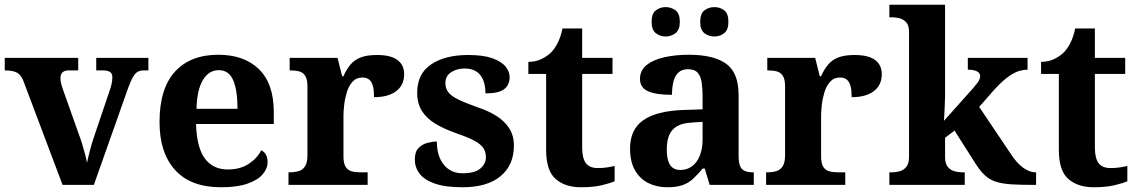

<svg xmlns="http://www.w3.org/2000/svg" viewBox="-20 -780 4796 810"><path d="M80 -435Q73 -454 63 -464.5Q53 -475 37.5 -479Q22 -483 0 -483V-536H310V-483H268Q253 -483 244 -475Q235 -467 235 -451Q235 -439 238 -427Q241 -415 244 -407L311 -218Q319 -197 326 -174.5Q333 -152 338.5 -131Q344 -110 347 -93Q352 -117 360 -147.5Q368 -178 375 -198L443 -399Q448 -413 451 -427Q454 -441 454 -454Q454 -471 443 -477Q432 -483 415 -483H386V-536H606V-483H586Q573 -483 562.5 -478Q552 -473 542.5 -457.5Q533 -442 521 -410L376 0H244Z M912 10Q785 10 719 -62.5Q653 -135 653 -265Q653 -406 718 -477.5Q783 -549 901 -549Q1010 -549 1072.5 -488Q1135 -427 1135 -308V-257H807Q810 -157 844.5 -111Q879 -65 941 -65Q993 -65 1029 -88.5Q1065 -112 1082 -146Q1096 -139 1102.5 -126.5Q1109 -114 1109 -97Q1109 -69 1088 -44.5Q1067 -20 1023.5 -5Q980 10 912 10ZM982 -321Q982 -398 964 -441Q946 -484 903 -484Q861 -484 836 -442.5Q811 -401 809 -321Z M1197 0V-53H1200Q1223 -53 1239.9 -58Q1256.9 -63 1266.9 -78.5Q1277 -94 1277 -125V-415Q1277 -445 1268 -459.5Q1259 -474 1243 -478.5Q1227 -483 1205 -483H1202V-536H1404L1423.5 -458H1428.7Q1442 -488 1459 -508Q1476 -528 1502.5 -538Q1529 -548 1570 -548Q1628.6 -548 1656.8 -526.9Q1685 -505.8 1685 -467Q1685 -421 1651.5 -395.5Q1618 -370 1558 -370Q1558 -398 1553.5 -416Q1549 -434 1538.3 -443.5Q1527.6 -453 1509 -453Q1483 -453 1467 -435Q1451 -417 1443 -390.5Q1435 -364 1432 -337Q1429 -310 1429 -293V-120Q1429 -91 1438 -76.5Q1447 -62 1463 -57.5Q1479 -53 1499 -53H1531V0Z M1931 10Q1859 10 1814.5 -5.5Q1770 -21 1750 -47.5Q1730 -74 1730 -107Q1730 -140 1746 -156Q1762 -172 1784 -177.5Q1806 -183 1823 -183Q1823 -121 1852.5 -85Q1882 -49 1931 -49Q1983 -49 2006.5 -69Q2030 -89 2030 -117Q2030 -139 2019 -155.5Q2008 -172 1981 -186.5Q1954 -201 1907 -217Q1853 -236 1816 -258.5Q1779 -281 1759.5 -312.5Q1740 -344 1740 -389Q1740 -469 1799 -508.5Q1858 -548 1955 -548Q2018 -548 2056.5 -534.5Q2095 -521 2112.5 -499.5Q2130 -478 2130 -455Q2130 -421 2106.5 -403.5Q2083 -386 2028 -386Q2028 -436 2006 -463.5Q1984 -491 1940 -491Q1908 -491 1883.5 -475.5Q1859 -460 1859 -429Q1859 -408 1870.5 -392Q1882 -376 1912 -361Q1942 -346 1996 -327Q2041 -312 2075 -290.5Q2109 -269 2128.5 -238.5Q2148 -208 2148 -166Q2148 -83 2091.5 -36.5Q2035 10 1931 10Z M2431 10Q2364 10 2324 -25Q2284 -60 2284 -148V-468H2209V-519Q2241 -519 2266.5 -532Q2292 -545 2307 -561Q2322 -577 2334 -601.5Q2346 -626 2353 -660H2436V-536H2564V-468H2436V-158Q2436 -113 2451.5 -92Q2467 -71 2502 -71Q2522 -71 2539.5 -73.5Q2557 -76 2573 -80V-15Q2557 -8 2520.5 1Q2484 10 2431 10Z M2795 10Q2751 10 2715.5 -7.5Q2680 -25 2659 -61.4Q2638 -97.7 2638 -153Q2638 -234 2694 -273Q2750 -312 2862 -316L2944 -318.8V-374Q2944 -407.6 2940 -433.3Q2936 -459 2923 -473.5Q2910 -488 2882.5 -488Q2857 -488 2842 -474Q2827 -460 2821 -435.5Q2815 -411 2815 -380Q2748 -380 2714 -395Q2680 -410 2680 -447Q2680 -483.8 2708 -505.9Q2736 -528 2782.9 -538.5Q2829.8 -549 2885.8 -549Q2991 -549 3043.5 -511Q3096 -473 3096 -379.4V-124.1Q3096 -96.6 3101.5 -81.3Q3107 -66 3120.7 -59.5Q3134.4 -53 3156 -53H3160V0H2974L2953 -69H2944.4Q2922 -42 2902.5 -24.5Q2883 -7 2858 1.5Q2833 10 2795 10ZM2849.8 -63Q2879 -63 2899.8 -78.7Q2920.7 -94.3 2932.3 -123.3Q2944 -152.3 2944 -191V-266L2899 -263Q2859 -261 2835.9 -247.3Q2812.9 -233.5 2802.9 -209.3Q2793 -185.1 2793 -149.4Q2793 -121 2799 -101.5Q2805 -82 2817.8 -72.5Q2830.6 -63 2849.8 -63ZM2994 -626Q2970 -626 2952 -639.8Q2934 -653.6 2934 -687.7Q2934 -723 2952 -736.5Q2970 -750 2994 -750Q3017 -750 3035 -736.7Q3053 -723.4 3053 -688Q3053 -653.7 3035 -639.8Q3017 -626 2994 -626ZM2788 -626Q2765 -626 2747 -639.8Q2729 -653.6 2729 -687.7Q2729 -723 2747 -736.5Q2765 -750 2788 -750Q2811 -750 2829.5 -736.7Q2848 -723.4 2848 -688Q2848 -653.7 2829.5 -639.8Q2811 -626 2788 -626Z M3212 0V-53H3215Q3238 -53 3254.9 -58Q3271.9 -63 3281.9 -78.5Q3292 -94 3292 -125V-415Q3292 -445 3283 -459.5Q3274 -474 3258 -478.5Q3242 -483 3220 -483H3217V-536H3419L3438.5 -458H3443.7Q3457 -488 3474 -508Q3491 -528 3517.5 -538Q3544 -548 3585 -548Q3643.6 -548 3671.8 -526.9Q3700 -505.8 3700 -467Q3700 -421 3666.5 -395.5Q3633 -370 3573 -370Q3573 -398 3568.5 -416Q3564 -434 3553.3 -443.5Q3542.6 -453 3524 -453Q3498 -453 3482 -435Q3466 -417 3458 -390.5Q3450 -364 3447 -337Q3444 -310 3444 -293V-120Q3444 -91 3453 -76.5Q3462 -62 3478 -57.5Q3494 -53 3514 -53H3546V0Z M3732 0V-53H3744Q3759 -53 3775.5 -57.5Q3792 -62 3803.5 -76Q3815 -90 3815 -118V-646Q3815 -673 3803 -686Q3791 -699 3774.5 -703Q3758 -707 3744 -707H3732V-760H3967V-374Q3967 -361 3966 -343Q3965 -325 3964.5 -308.5Q3964 -292 3963 -281Q3962 -270 3962 -270L4088 -411Q4099 -424 4105 -432.5Q4111 -441 4113 -447.5Q4115 -454 4115 -459Q4115 -472 4101.5 -479Q4088 -486 4063 -486V-536H4315V-486Q4298 -486 4281 -481Q4264 -476 4247 -465.5Q4230 -455 4212 -439Q4194 -423 4174 -401L4111 -329L4244 -131Q4270 -91 4297 -72Q4324 -53 4348 -53H4351V0H4337Q4282 0 4244.5 -2.5Q4207 -5 4181 -13.5Q4155 -22 4135.5 -40Q4116 -58 4096 -89L4007 -229L3967 -199V-118Q3967 -90 3978.5 -76Q3990 -62 4007 -57.5Q4024 -53 4038 -53H4050V0Z M4594 10Q4527 10 4487 -25Q4447 -60 4447 -148V-468H4372V-519Q4404 -519 4429.5 -532Q4455 -545 4470 -561Q4485 -577 4497 -601.5Q4509 -626 4516 -660H4599V-536H4727V-468H4599V-158Q4599 -113 4614.5 -92Q4630 -71 4665 -71Q4685 -71 4702.5 -73.5Q4720 -76 4736 -80V-15Q4720 -8 4683.5 1Q4647 10 4594 10Z"/></svg>

Font: Noto Serif Tamil
Style: Italic
Weight: 400
Italic angle: -12°
Designer: Indian Type Foundry, Tom Grace, and the Monotype Design Team
Foundry: Monotype Imaging Inc.
Version: Version 2.003